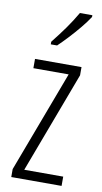

<svg xmlns="http://www.w3.org/2000/svg" viewBox="-87 -805 450 846"><g transform="rotate(10 137.5 -382.0)"><path d="M252.4 0H27.3V-35.6L197.8 -489.3H40V-530.8H248V-494.1L78.1 -41.5H252.4ZM255.4 -764.2V-756.3Q240.2 -732.9 217.3 -705.1Q194.3 -677.2 169.7 -650.9Q145 -624.5 125.5 -606H97.2V-617.7Q128.9 -657.7 153.6 -692.4Q178.2 -727.1 199.7 -764.2Z"/></g></svg>

Font: Open Sans Condensed Light
Style: Regular
Weight: 300
Width: 3
Designer: Monotype Design Team
Foundry: Monotype Imaging Inc.
Version: Version 3.003; ttfautohint (v1.8.4)